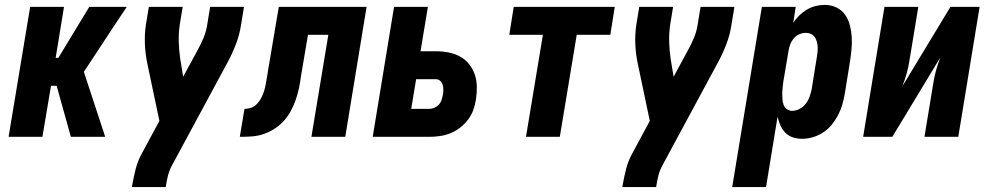

<svg xmlns="http://www.w3.org/2000/svg" viewBox="-20 -558 4040 783"><path d="M15 0 103 -530H241L207 -322H218L344 -530H497L447 -455L322 -265L409 0H269L211 -208H188L153 0Z M518 205 519 198Q525 164 533.5 130.5Q542 97 560 65L630 -65L581 -298Q573 -336 571 -376Q569 -416 575 -457L587 -530H725L713 -457Q708 -421 709 -386.5Q710 -352 715 -318L727 -245L785 -352Q799 -377 810 -403.5Q821 -430 825 -457L837 -530H975L963 -457Q957 -416 941.5 -376Q926 -336 905 -298L680 119Q670 138 665 158Q660 178 657 198L656 205Z M958 0 977 -114Q988 -114 999.5 -117Q1011 -120 1020.5 -127.5Q1030 -135 1037 -145Q1044 -155 1049 -166Q1054 -177 1057.5 -188.5Q1061 -200 1063 -211Q1065 -222 1067 -233.5Q1069 -245 1071 -256Q1071 -257 1071.5 -258.5Q1072 -260 1072 -261V-263Q1072 -263 1072 -263.5Q1072 -264 1072 -264L1117 -530H1475L1388 0H1250L1319 -416H1236L1207 -245Q1204 -221 1199 -197.5Q1194 -174 1186 -151Q1178 -128 1166 -105.5Q1154 -83 1137 -64.5Q1120 -46 1098 -32Q1076 -18 1052.5 -10.5Q1029 -3 1005 -1.5Q981 0 958 0Z M1500 0 1587 -530H1725L1695 -349H1758Q1784 -349 1809.5 -344Q1835 -339 1856 -327.5Q1877 -316 1892.5 -297Q1908 -278 1916 -254.5Q1924 -231 1924.5 -205Q1925 -179 1921 -153Q1918 -132 1910.5 -110.5Q1903 -89 1889 -70.5Q1875 -52 1856.5 -37.5Q1838 -23 1816.5 -14.5Q1795 -6 1773 -3Q1751 0 1730 0ZM1657 -114H1730Q1741 -114 1751.5 -118.5Q1762 -123 1769.5 -131Q1777 -139 1780.5 -149.5Q1784 -160 1786 -171Q1788 -181 1788 -191.5Q1788 -202 1785.5 -211.5Q1783 -221 1775.5 -228Q1768 -235 1758 -235H1677Z M2125 0 2194 -416H2057L2075 -530H2487L2469 -416H2332L2263 0Z M2518 205 2519 198Q2525 164 2533.5 130.5Q2542 97 2560 65L2630 -65L2581 -298Q2573 -336 2571 -376Q2569 -416 2575 -457L2587 -530H2725L2713 -457Q2708 -421 2709 -386.5Q2710 -352 2715 -318L2727 -245L2785 -352Q2799 -377 2810 -403.5Q2821 -430 2825 -457L2837 -530H2975L2963 -457Q2957 -416 2941.5 -376Q2926 -336 2905 -298L2680 119Q2670 138 2665 158Q2660 178 2657 198L2656 205Z M2966 205 3087 -530H3225L3215 -465Q3225 -481 3239.5 -495Q3254 -509 3271 -519Q3288 -529 3306.5 -533.5Q3325 -538 3344 -538Q3369 -538 3391 -527.5Q3413 -517 3426.5 -497.5Q3440 -478 3446 -454.5Q3452 -431 3453.5 -406.5Q3455 -382 3452.5 -356.5Q3450 -331 3446 -305L3425 -175Q3421 -153 3415 -131.5Q3409 -110 3398 -89Q3387 -68 3372 -49.5Q3357 -31 3337 -18Q3317 -5 3295 1.5Q3273 8 3250 8Q3231 8 3213 2Q3195 -4 3182.5 -17Q3170 -30 3162.5 -47Q3155 -64 3151 -82L3104 205ZM3210 -106Q3226 -106 3241 -114Q3256 -122 3266 -135Q3276 -148 3281.5 -163.5Q3287 -179 3290 -194L3311 -324Q3313 -335 3314 -346Q3315 -357 3314.5 -367.5Q3314 -378 3311 -388.5Q3308 -399 3302.5 -407Q3297 -415 3287.5 -419.5Q3278 -424 3267 -424Q3253 -424 3240 -418.5Q3227 -413 3217.5 -402Q3208 -391 3203 -378Q3198 -365 3196 -352L3174 -222Q3173 -210 3171.5 -198Q3170 -186 3170 -174.5Q3170 -163 3171 -151.5Q3172 -140 3176 -129.5Q3180 -119 3189.5 -112.5Q3199 -106 3210 -106Z M3500 0 3587 -530H3725L3690 -318Q3686 -290 3678.5 -262Q3671 -234 3660 -206L3856 -530H3975L3888 0H3750L3785 -212Q3789 -240 3796.5 -268Q3804 -296 3815 -324L3619 0Z"/></svg>

Font: Iosevka Curly Heavy Oblique
Style: Regular
Weight: 900
Italic angle: -9°
Monospace: yes
Designer: Belleve Invis
Foundry: Belleve Invis
Version: Version 11.1.0; ttfautohint (v1.8.3)